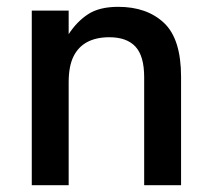

<svg xmlns="http://www.w3.org/2000/svg" viewBox="-20 -542 620 562"><path d="M181 0H73V-511H181V-442Q205 -479 238 -500.5Q271 -522 326 -522Q410 -522 460 -475Q510 -428 510 -317V0H402V-316Q402 -378 376.5 -405.5Q351 -433 300 -433Q262 -433 235.5 -419Q209 -405 195 -376.5Q181 -348 181 -301Z"/></svg>

Font: 42dot Sans Light SemiBold
Style: Regular
Weight: 600
Version: Version 1.000